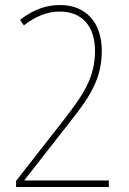

<svg xmlns="http://www.w3.org/2000/svg" viewBox="-20 -744 512 764"><path d="M233 -266 44 -24V0H413V-26H77V-27L257 -257C337 -358 385 -429 385 -542C385 -653 323 -724 219 -724C166 -724 113 -707 60 -665L75 -643C121 -679 168 -698 218 -698C308 -698 358 -638 358 -542C358 -438 315 -371 233 -266Z"/></svg>

Font: Noto Sans Oriya Cond Thin
Style: Regular
Weight: 100
Width: 3
Designer: Amélie Bonet and Sol Matas
Foundry: Google LLC
Version: Version 2.006